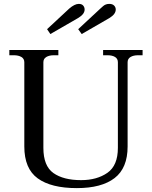

<svg xmlns="http://www.w3.org/2000/svg" viewBox="-20 -957 782 987"><path d="M222 -807 336 -913Q364 -937 385 -937Q400 -937 407.5 -928.5Q415 -920 415 -908Q415 -884 381 -864L239 -782ZM382 -807 496 -913Q497 -914 510 -925.5Q523 -937 542 -937Q558 -937 566.5 -928.5Q575 -920 575 -908Q575 -884 542 -864L400 -782ZM105 -204V-637Q105 -655 90 -664Q75 -673 51 -673H28V-700H280V-673H257Q233 -673 218 -664Q203 -655 203 -637V-197Q203 -104 254.5 -67.5Q306 -31 397 -31Q478 -31 532 -68.5Q586 -106 586 -197V-637Q586 -655 571.5 -664Q557 -673 532 -673H510V-700H713V-673H690Q666 -673 651 -664Q636 -655 636 -637V-204Q636 -93 569 -41.5Q502 10 375 10Q243 10 174 -40Q105 -90 105 -204Z"/></svg>

Font: TavirajRegular
Style: Regular
Weight: 400
Designer: Katatrad Team
Foundry: CadsonDemak
Version: Version 1.000